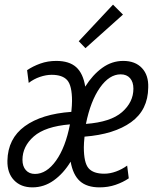

<svg xmlns="http://www.w3.org/2000/svg" viewBox="-20 -798 673 829"><path d="M120 11Q70 11 40.5 -20Q11 -51 12 -104Q14 -200 87 -253Q160 -306 288 -315Q291 -345 291 -362Q291 -428 270.5 -451.5Q250 -475 203 -475Q179 -475 152.5 -466Q126 -457 104 -440L97 -495Q122 -512 154 -523.5Q186 -535 223 -535Q279 -535 309 -508Q339 -481 348 -424Q380 -475 421.5 -505Q463 -535 512 -535Q564 -535 593 -504Q622 -473 620 -420Q619 -323 546 -270.5Q473 -218 345 -208Q342 -180 342 -162Q342 -95 362.5 -71.5Q383 -48 430 -48Q455 -48 481 -57.5Q507 -67 529 -83L536 -28Q511 -11 479 0Q447 11 410 11Q355 11 325 -16Q295 -43 285 -100Q254 -49 212 -19Q170 11 120 11ZM351 -263Q458 -271 507 -314Q556 -357 556 -415Q556 -444 541.5 -460.5Q527 -477 501 -477Q452 -477 411.5 -419.5Q371 -362 351 -263ZM131 -47Q181 -47 222 -104.5Q263 -162 282 -261Q175 -252 126 -209Q77 -166 77 -108Q77 -80 91.5 -63.5Q106 -47 131 -47ZM349 -590 320 -620 468 -778 511 -735Z"/></svg>

Font: Ubuntu Sans Condensed
Style: Italic
Weight: 400
Width: 3
Italic angle: -13.5°
Designer: Dalton Maag Ltd
Foundry: Dalton Maag Ltd
Version: Version 1.006; ttfautohint (v1.8.4.7-5d5b)